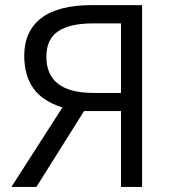

<svg xmlns="http://www.w3.org/2000/svg" viewBox="-20 -734 676 754"><path d="M455.1 -642.1H344.2Q254.9 -642.1 208.5 -611.3Q162.1 -580.6 162.1 -511.2Q162.1 -369.1 347.2 -369.1H455.1ZM75.2 -515.1Q75.2 -610.8 141.4 -662.4Q207.5 -713.9 341.8 -713.9H538.1V0H455.1V-297.9H310.1L123 0H24.9L225.1 -312Q146.5 -336.9 110.8 -387.5Q75.2 -438 75.2 -515.1Z"/></svg>

Font: OpenSans
Style: Regular
Weight: 400
Foundry: Ascender Corporation
Version: Version 1.10